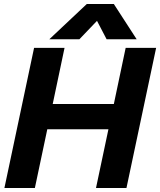

<svg xmlns="http://www.w3.org/2000/svg" viewBox="-20 -938 799 958"><path d="M413 -918H548L662 -742H512L464 -834L376 -742H226ZM150 -699H302L243 -419H548L607 -699H759L611 0H459L521 -293H216L154 0H2Z"/></svg>

Font: Prompt SemiBold
Style: Italic
Weight: 600
Italic angle: -12°
Designer: Katatrad Team
Foundry: CadsonDemak
Version: Version 1.001